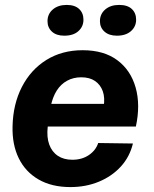

<svg xmlns="http://www.w3.org/2000/svg" viewBox="-20 -750 624 780"><path d="M266 10Q190 10 136.5 -21Q83 -52 56 -107.5Q29 -163 31 -237Q33 -327 69 -397Q105 -467 168.5 -506.5Q232 -546 316 -546Q402 -546 456.5 -505.5Q511 -465 531 -394.5Q551 -324 532 -236H174Q169 -193 180 -163Q191 -133 215 -117Q239 -101 274 -101Q313 -101 341 -120Q369 -139 379 -169L520 -167Q507 -113 471 -73.5Q435 -34 382 -12Q329 10 266 10ZM186 -318 178 -328H410L401 -316Q407 -353 397.5 -379.5Q388 -406 366 -421Q344 -436 310 -436Q278 -436 252.5 -422Q227 -408 210.5 -382Q194 -356 186 -318ZM455 -605Q423 -605 404.5 -621.5Q386 -638 386 -664Q386 -693 407.5 -711.5Q429 -730 464 -730Q498 -730 515.5 -713.5Q533 -697 533 -670Q533 -642 512 -623.5Q491 -605 455 -605ZM241 -605Q209 -605 191 -621.5Q173 -638 173 -664Q173 -693 194.5 -711.5Q216 -730 251 -730Q284 -730 301.5 -713.5Q319 -697 319 -670Q319 -642 298.5 -623.5Q278 -605 241 -605Z"/></svg>

Font: Mona Sans ExtraLight
Style: Bold Italic
Weight: 700
Italic angle: -11.6951°
Version: Version 2.000